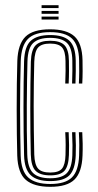

<svg xmlns="http://www.w3.org/2000/svg" viewBox="-20 -721 380 748"><path d="M175.8 6.8Q112.2 6.8 80.9 -20Q49.5 -46.8 47.2 -114.5Q46.2 -151.2 45.6 -198.1Q45 -245 45 -295.5Q45 -346 45.6 -394.8Q46.2 -443.5 47.5 -484Q49.8 -549.2 79.1 -578Q108.5 -606.8 175 -606.8Q239.2 -606.8 269.6 -579.8Q300 -552.8 301.5 -486.2Q302 -468 301.9 -443.4Q301.8 -418.8 300.5 -395.5H287.2Q288.5 -416.8 288.6 -441.1Q288.8 -465.5 288.2 -485.8Q287 -545 260.8 -570.4Q234.5 -595.8 175 -595.8Q114.5 -595.8 88.6 -569.1Q62.8 -542.5 60.8 -483.2Q59.5 -442 58.9 -394Q58.2 -346 58.2 -296.2Q58.2 -246.5 58.9 -200Q59.5 -153.5 60.5 -115.5Q62.2 -54.5 90.1 -29.4Q118 -4.2 175.8 -4.2Q234.5 -4.2 260.2 -29.8Q286 -55.2 288.2 -115Q289 -134.5 288.9 -155.8Q288.8 -177 287.2 -206H300.5Q301.8 -182.8 302.1 -161.2Q302.5 -139.8 301.5 -114.5Q299 -49.8 270.2 -21.5Q241.5 6.8 175.8 6.8ZM175.8 -15.5Q123.5 -15.5 99.4 -38.8Q75.2 -62 73.8 -116Q72.8 -156.2 72.1 -204.5Q71.5 -252.8 71.5 -302.9Q71.5 -353 72.1 -399.5Q72.8 -446 73.8 -482.5Q75.8 -540.8 100.5 -562.6Q125.2 -584.5 175 -584.5Q227.2 -584.5 250.6 -562.1Q274 -539.8 275 -485.2Q275.2 -467.5 275.2 -444.2Q275.2 -421 274 -395.5H260.8Q262 -422 262 -445.6Q262 -469.2 261.8 -485Q261 -534.8 240.5 -554.1Q220 -573.5 175 -573.5Q131.2 -573.5 109.9 -554Q88.5 -534.5 87 -481.8Q86 -451.5 85.4 -407.1Q84.8 -362.8 84.4 -312.2Q84 -261.8 84.5 -211.4Q85 -161 86.2 -118.8Q88 -67 109 -46.8Q130 -26.5 175.8 -26.5Q220.5 -26.5 240.1 -46.2Q259.8 -66 261.8 -115.5Q262.5 -134 262.4 -155.2Q262.2 -176.5 260.8 -206H274Q275.5 -174.5 275.6 -154.4Q275.8 -134.2 275 -115.5Q272.8 -61 250.5 -38.2Q228.2 -15.5 175.8 -15.5ZM175.8 -37.8Q136.5 -37.8 118.9 -55.4Q101.2 -73 100 -119Q99 -156.8 98.5 -202.8Q98 -248.8 98 -297.8Q98 -346.8 98.6 -393.9Q99.2 -441 100.2 -481Q101.8 -527.5 119.2 -544.9Q136.8 -562.2 175 -562.2Q214.5 -562.2 231.2 -544.9Q248 -527.5 248.5 -484Q248.8 -466.2 248.8 -444.4Q248.8 -422.5 247.5 -395.5H234.2Q235.5 -423.2 235.5 -445.1Q235.5 -467 235.2 -483.8Q234.8 -520.8 221.9 -536Q209 -551.2 175 -551.2Q142.2 -551.2 128.5 -535.9Q114.8 -520.5 113.5 -480.5Q112.5 -445 111.9 -400.9Q111.2 -356.8 111.2 -308.5Q111.2 -260.2 111.8 -211.8Q112.2 -163.2 113.5 -118.8Q114.8 -80 128.2 -64.4Q141.8 -48.8 175.8 -48.8Q209 -48.8 221.6 -64.2Q234.2 -79.8 235.2 -117.2Q235.8 -136.8 235.8 -156.4Q235.8 -176 234.2 -206H247.5Q249 -176.8 249.1 -155.4Q249.2 -134 248.5 -117Q247 -73 230.9 -55.4Q214.8 -37.8 175.8 -37.8ZM142 -689.5V-700.8H208.2V-689.5ZM142 -645V-656.2H208.2V-645ZM142 -667.2V-678.5H208.2V-667.2Z"/></svg>

Font: Big Shoulders Inline Display Thin
Style: Regular
Weight: 400
Version: Version 2.002